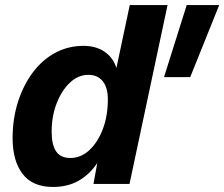

<svg xmlns="http://www.w3.org/2000/svg" viewBox="-20 -730 890 762"><path d="M190 12Q109 12 69.5 -40Q30 -92 30 -182Q30 -258 51 -324.5Q72 -391 109.5 -441.5Q147 -492 198.5 -520Q250 -548 311 -548Q362 -548 396 -524Q430 -500 442 -460L495 -710H645L494 0H351L366 -83Q336 -38 292.5 -13Q249 12 190 12ZM259 -103Q301 -103 334.5 -134Q368 -165 388 -217.5Q408 -270 408 -336Q408 -383 387.5 -408Q367 -433 331 -433Q290 -433 257 -401.5Q224 -370 204.5 -319Q185 -268 185 -207Q185 -156 202.5 -129.5Q220 -103 259 -103ZM631 -424 721 -710H850L735 -424Z"/></svg>

Font: Geist
Style: Bold Italic
Weight: 700
Italic angle: -12°
Designer: Basement.studio, Andrés Briganti, Mateo Zaragoza
Foundry: Basement.studio, Vercel, Andrés Briganti, Guido Ferreyra, Mateo Zaragoza
Version: Version 1.500; ttfautohint (v1.8.4.7-5d5b)